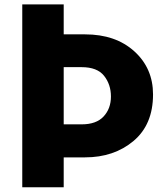

<svg xmlns="http://www.w3.org/2000/svg" viewBox="-20 -792 711 846"><path d="M78.1 33.2V-772.5H260.7V-640.6H354.5Q489.3 -640.6 571.8 -565.9Q654.3 -491.2 654.3 -376Q654.3 -243.2 568.4 -170.9Q482.4 -98.6 354.5 -98.6H260.7V33.2ZM260.7 -244.1H339.8Q404.3 -244.1 436.5 -278.8Q468.8 -313.5 468.8 -366.7Q468.8 -419.9 438.5 -458Q408.2 -496.1 339.8 -496.1H260.7Z"/></svg>

Font: GenEi M Gothic v2 Heavy
Style: Regular
Weight: 800
Version: Version 2.0